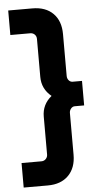

<svg xmlns="http://www.w3.org/2000/svg" viewBox="-61 -767 506 983"><g transform="rotate(-5 192.5 -275.0)"><path d="M20 180V54H122Q136 54 145 44.5Q154 35 154 22V-173Q154 -235 203 -275Q154 -315 154 -377V-572Q154 -586 145 -595Q136 -604 122 -604H20V-730H144Q212 -730 250.5 -691.5Q289 -653 289 -585V-370Q289 -357 297 -347.5Q305 -338 317 -338H365V-212H317Q305 -212 297 -202Q289 -192 289 -180V35Q289 102 250.5 141Q212 180 144 180Z"/></g></svg>

Font: MuseoModerno SemiBold
Style: Regular
Weight: 600
Designer: Pablo Cosgaya, Héctor Gatti, Marcela Romero, and the Authors of The MuseoModerno Project.
Foundry: Omnibus-Type Team
Version: Version 1.001